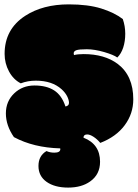

<svg xmlns="http://www.w3.org/2000/svg" viewBox="-20 -663 627 875"><path d="M436 74.2Q436 132.3 390.6 164.1Q351.6 191.9 290.5 191.9Q229.5 191.9 192.4 165.8Q155.3 139.6 155.3 93.3Q155.3 46.9 191.9 25.4Q207.5 32.7 227.5 32.7Q254.9 32.7 254.9 16.6Q254.9 13.7 254.4 13.2Q132.8 9.8 43.5 -38.1Q6.8 -91.3 6.8 -146.2Q6.8 -201.2 44.4 -237.3Q82 -273.4 137 -273.4Q191.9 -273.4 226.8 -251Q261.7 -228.5 278.3 -177.7Q294.4 -180.7 294.4 -194.1Q294.4 -207.5 285.9 -224.4Q277.3 -241.2 260.7 -256.3Q217.3 -295.4 143.1 -295.4Q106.4 -295.4 74.7 -283.2Q41 -300.3 21 -337.4Q1 -374.5 1 -417.5Q1 -529.8 94.7 -590.8Q175.3 -643.1 293.5 -643.1Q381.3 -643.1 441.4 -624.3Q501.5 -605.5 539.6 -576.2Q550.8 -543.9 550.8 -509.3Q550.8 -474.6 541.5 -446.3Q532.2 -418 514.6 -400.9Q498 -413.1 454.6 -425.8Q411.1 -438.5 375.5 -438.5Q339.8 -438.5 327.9 -434.1Q315.9 -429.7 315.9 -420.4Q315.9 -416 317.4 -412.1Q334.5 -416.5 361.3 -416.5Q456.5 -416.5 516.6 -371.6Q587.4 -317.9 587.4 -210.4Q587.4 -145 548.3 -92.3Q509.3 -39.6 437 -11.7Q422.9 -28.8 406.2 -39.6Q389.6 -50.3 377.4 -50.3Q360.8 -50.3 360.4 -35.6Q436 -6.3 436 74.2Z"/></svg>

Font: Modak
Style: Regular
Weight: 400
Version: Version 1.036;PS Version 1.000;hotconv 1.0.79;makeotf.lib2.5